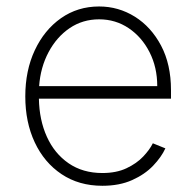

<svg xmlns="http://www.w3.org/2000/svg" viewBox="-20 -574 618 605"><path d="M302.6 11.4Q228.7 11.4 174 -25.2Q119.3 -61.8 89.5 -125.4Q59.7 -188.9 59.7 -270.2Q59.7 -351.9 89.7 -415.8Q119.7 -479.8 172.2 -516.7Q224.8 -553.6 292.3 -553.6Q353.3 -553.6 404.8 -521.5Q456.3 -489.3 487.6 -430.2Q518.8 -371.1 518.8 -290.1V-263.1H102.6Q103.7 -196 127.7 -143.1Q151.6 -90.2 196.2 -59.5Q240.8 -28.8 302.6 -28.8Q346.9 -28.8 378.7 -43.9Q410.5 -58.9 431.1 -80.6Q451.7 -102.3 461.6 -122.5L501.1 -106.5Q488.6 -79.2 462.5 -51.8Q436.4 -24.5 396.5 -6.6Q356.5 11.4 302.6 11.4ZM103.3 -302.6H475.5Q475.5 -361.9 451.3 -409.4Q427.2 -457 385.7 -485.1Q344.1 -513.1 292.3 -513.1Q240.4 -513.1 199.4 -485.3Q158.4 -457.4 133 -409.6Q107.6 -361.9 103.3 -302.6Z"/></svg>

Font: Inter Extra Light BETA
Style: Regular
Weight: 200
Designer: Rasmus Andersson
Foundry: rsms
Version: Version 3.011;git-f93a4a705